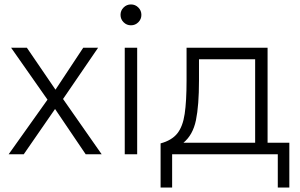

<svg xmlns="http://www.w3.org/2000/svg" viewBox="-20 -695 1350 865"><path d="M19 0 194 -246 30 -480H101L230 -291L355 -480H422L264 -249L438 0H366L228 -204L87 0Z M542 0V-480H598V0ZM570 -581Q550.5 -581 536.8 -594.8Q523 -608.5 523 -628Q523 -647.5 536.8 -661.2Q550.5 -675 570 -675Q589.5 -675 603.2 -661.2Q617 -647.5 617 -628Q617 -608.5 603.2 -594.8Q589.5 -581 570 -581Z M703.5 150V-49Q753.5 -62.5 778.5 -93.5Q803.5 -124.5 812 -181.8Q820.5 -239 820.5 -332V-480H1185.5V-52H1283.5V150H1231.5V0H755.5V150ZM876.5 -332Q876.5 -220 862.8 -153.5Q849 -87 806.5 -52H1129.5V-428H876.5Z"/></svg>

Font: Geologica Thin
Style: Regular
Weight: 100
Designer: Sindre Bremnes, Frode Helland
Foundry: Monokrom Skriftforlag AS
Version: Version 1.010; ttfautohint (v1.8.4.7-5d5b);gftools[0.9.28]